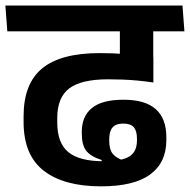

<svg xmlns="http://www.w3.org/2000/svg" viewBox="-38 -658 689 696"><path d="M353 -544.5H606.5L599.5 -638H345.5ZM517.5 -577H397.5V-471.5L517.5 -471ZM-11.5 -544.5H630.5L623.5 -638H-18.5ZM396.5 -578V-400L517.5 -359V-578ZM47.5 -236.5V-216Q47.5 -95.5 120.8 -39Q194 17.5 328 17.5Q447.5 17.5 506.2 -25.5Q565 -68.5 565 -150V-161Q565 -228 526.8 -262.2Q488.5 -296.5 409.5 -296.5Q332 -296.5 295.2 -266.5Q258.5 -236.5 258.5 -180.5V-174Q258.5 -133 274.2 -112Q290 -91 330.5 -78V-67.5L410 -76Q382.5 -85.5 370.2 -101Q358 -116.5 358 -148V-154Q358 -182 370 -196Q382 -210 408.5 -210Q436.5 -210 447.5 -196.2Q458.5 -182.5 458.5 -155.5V-149Q458.5 -108.5 431.2 -91Q404 -73.5 337 -73.5Q250 -73.5 209.8 -106.5Q169.5 -139.5 169.5 -214.5V-230Q169.5 -304.5 213 -337.5Q256.5 -370.5 354 -370.5Q381 -370.5 406.8 -369.5Q432.5 -368.5 459.8 -366Q487 -363.5 518 -359V-450Q465.5 -458 419.5 -461.8Q373.5 -465.5 323.5 -465.5Q182.5 -465.5 115 -410.2Q47.5 -355 47.5 -236.5Z"/></svg>

Font: Anek Devanagari Medium SemiBold
Style: Regular
Weight: 600
Version: Version 1.003